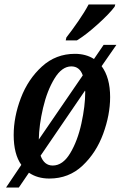

<svg xmlns="http://www.w3.org/2000/svg" viewBox="-20 -786 539 856"><path d="M433 -491Q471 -440 471 -353Q471 -274 440 -189.5Q409 -105 348 -47.5Q287 10 200 10Q147 10 109 -16L64 50H7L75 -51Q41 -99 41 -184Q41 -265 73 -349Q105 -433 167 -489.5Q229 -546 314 -546Q363 -546 399 -523L442 -586H499ZM153 -164 349 -450Q335 -490 298 -490Q256 -490 223 -436Q190 -382 172 -305Q154 -228 153 -164ZM359 -382 161 -92Q177 -48 215 -48Q260 -48 293 -103Q326 -158 343 -236Q360 -314 360 -376Q360 -380 359 -382ZM276 -619Q301 -651 329 -691.5Q357 -732 375 -766H494L491 -756Q469 -726 416.5 -678.5Q364 -631 323 -606H273Z"/></svg>

Font: Noto Serif CondSemiBold
Style: Italic
Weight: 600
Width: 3
Italic angle: -12°
Designer: Monotype Design Team
Foundry: Monotype Imaging Inc.
Version: Version 1.001